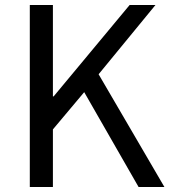

<svg xmlns="http://www.w3.org/2000/svg" viewBox="-20 -753 686 773"><path d="M100 0H193V-232L319 -382L538 0H642L377 -454L606 -733H502L196 -365H193V-733H100Z"/></svg>

Font: Noto Sans Mono CJK JP Regular
Style: Regular
Weight: 400
Designer: Ryoko NISHIZUKA (kana & ideographs); Paul D. Hunt (Latin, Greek & Cyrillic); Wenlong ZHANG (bopomofo); Sandoll Communica
Foundry: Adobe Systems Incorporated
Version: Version 1.004;PS 1.004;hotconv 1.0.82;makeotf.lib2.5.63406